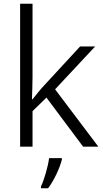

<svg xmlns="http://www.w3.org/2000/svg" viewBox="-20 -780 547 1021"><path d="M153 -370V-760H87V0H153V-189L227 -261L422 0H503L273 -305L486 -533H406L215 -326C195 -305 168 -271 153 -252H150C151 -290 153 -335 153 -370ZM309 69V61H241C236 104 214 179 198 211V221H236C269 177 299 110 309 69Z"/></svg>

Font: Noto Sans Syriac Light
Style: Regular
Weight: 300
Designer: Patrick Giasson and the Monotype Design Team
Foundry: Monotype Imaging Inc.
Version: Version 3.000